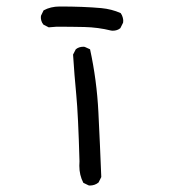

<svg xmlns="http://www.w3.org/2000/svg" viewBox="-20 -576 540 585"><path d="M253.4 -10.7Q269 -10.7 280.3 -20L288.6 -36.6Q284.7 -136.2 279.8 -234.1Q274.9 -332 254.4 -425.8L238.3 -433.1Q236.3 -433.6 234.4 -433.6Q220.2 -433.6 210.9 -425.8L202.6 -409.7Q206.5 -348.1 212.4 -287.1Q218.3 -226.1 222.2 -84.5Q221.7 -77.1 221.7 -70.8Q221.7 -42.5 233.9 -19L250 -11.2Q252 -10.7 253.4 -10.7ZM323.2 -482.4Q337.4 -482.4 346.7 -490.2L355 -506.8Q355.5 -508.8 355.5 -512.9Q355.5 -517.1 353.8 -523.4Q352.1 -529.8 347.7 -536.1Q320.3 -548.3 288.6 -551.3Q234.4 -556.2 162.1 -556.2Q134.3 -556.2 112.8 -544.4L105 -528.3Q104.5 -526.4 104.5 -524.2Q104.5 -522 104.7 -519Q105 -516.1 106 -512.7Q107.9 -506.3 112.3 -501L128.4 -492.7L152.3 -494.6Q195.3 -494.6 237.1 -493.7Q278.8 -492.7 318.4 -482.9Q320.8 -482.4 323.2 -482.4Z"/></svg>

Font: Bakudai
Style: ExtraLight
Weight: 200
Version: Version 1.48